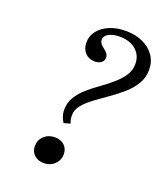

<svg xmlns="http://www.w3.org/2000/svg" viewBox="-122 -715 696 809"><g transform="rotate(20 226.0 -310.0)"><path d="M189.5 -175.8Q182.3 -186.3 177.4 -200.4Q172.6 -214.5 172.6 -229.8Q172.6 -261.3 188.3 -287.1Q204 -312.9 228.6 -334.3Q253.2 -355.6 281 -375.4Q308.9 -395.2 333.1 -416.1Q357.3 -437.1 373 -460.5Q388.7 -483.9 388.7 -512.1Q388.7 -551.6 361.3 -575.4Q333.9 -599.2 287.9 -599.2Q258.1 -599.2 239.1 -588.7Q220.2 -578.2 220.2 -562.1Q220.2 -551.6 226.6 -543.5Q233.1 -535.5 241.9 -529Q250.8 -522.6 257.3 -514.5Q263.7 -506.5 263.7 -495.2Q263.7 -481.5 252.4 -473Q241.1 -464.5 223.4 -464.5Q196.8 -464.5 180.2 -482.3Q163.7 -500 163.7 -528.2Q163.7 -558.1 181.9 -581Q200 -604 231.9 -617.3Q263.7 -630.6 303.2 -630.6Q347.6 -630.6 380.6 -615.3Q413.7 -600 432.7 -573Q451.6 -546 451.6 -509.7Q451.6 -474.2 434.3 -445.6Q416.9 -416.9 389.5 -393.1Q362.1 -369.4 331.5 -348Q300.8 -326.6 273.4 -306.5Q246 -286.3 228.6 -264.9Q211.3 -243.5 211.3 -219.4Q211.3 -209.7 212.9 -200.8Q214.5 -191.9 218.5 -183.9ZM168.5 11.3Q141.9 11.3 125.4 -4Q108.9 -19.4 108.9 -43.5Q108.9 -71 128.2 -89.1Q147.6 -107.3 176.6 -107.3Q203.2 -107.3 219.4 -91.9Q235.5 -76.6 235.5 -52.4Q235.5 -25.8 216.1 -7.3Q196.8 11.3 168.5 11.3Z"/></g></svg>

Font: Playfair 5pt SemiExpanded Light 12pt
Style: Italic
Weight: 300
Italic angle: -15.6°
Version: Version 2.000;gftools[0.9.28]